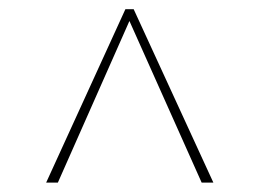

<svg xmlns="http://www.w3.org/2000/svg" viewBox="-20 -705 565 418"><path d="M257 -670H266.5L106 -307.5H80.5L253 -685H271L444.5 -307.5H419Z"/></svg>

Font: Newsreader 36pt ExtraLight
Style: Regular
Weight: 250
Designer: Hugues Gentile
Foundry: Production Type
Version: Version 1.003